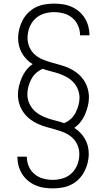

<svg xmlns="http://www.w3.org/2000/svg" viewBox="-20 -855 590 1060"><path d="M273 185Q248 185 223.5 181.5Q199 178 176 168Q153 158 134 142Q115 126 102 105Q89 84 82.5 60Q76 36 76 11V10H128V11Q128 38 139 63.5Q150 89 171 106.5Q192 124 218.5 131Q245 138 272 138Q301 138 329 129Q357 120 377.5 99.5Q398 79 408 51.5Q418 24 418 -5Q418 -31 407.5 -55Q397 -79 378 -96Q359 -113 335 -123Q311 -133 286 -140Q261 -147 236 -154Q211 -161 188 -171.5Q165 -182 144.5 -198Q124 -214 109 -235.5Q94 -257 86.5 -282Q79 -307 79 -333Q79 -357 85 -380.5Q91 -404 100.5 -426.5Q110 -449 125 -468Q140 -487 160 -501Q142 -512 127 -527.5Q112 -543 101 -562Q90 -581 85 -602Q80 -623 80 -644Q80 -670 86.5 -695.5Q93 -721 105 -743.5Q117 -766 135.5 -784.5Q154 -803 177 -814.5Q200 -826 226 -830.5Q252 -835 277 -835Q302 -835 326.5 -831.5Q351 -828 374 -818Q397 -808 416 -792Q435 -776 448 -755Q461 -734 467.5 -710Q474 -686 474 -661V-660H422V-661Q422 -688 411 -713.5Q400 -739 379 -756.5Q358 -774 331.5 -781Q305 -788 278 -788Q249 -788 221 -779Q193 -770 172.5 -749.5Q152 -729 142 -701.5Q132 -674 132 -645Q132 -619 142.5 -595Q153 -571 172 -554Q191 -537 215 -527Q239 -517 264 -510Q289 -503 314 -496Q339 -489 362 -478.5Q385 -468 405.5 -452Q426 -436 441 -414.5Q456 -393 463.5 -368Q471 -343 471 -317Q471 -293 465 -269.5Q459 -246 449.5 -223.5Q440 -201 425 -182Q410 -163 390 -149Q408 -138 423 -122.5Q438 -107 449 -88Q460 -69 465 -48Q470 -27 470 -6Q470 20 463.5 45.5Q457 71 445 93.5Q433 116 414.5 134.5Q396 153 373 164.5Q350 176 324 180.5Q298 185 273 185ZM334 -175Q354 -183 370.5 -198Q387 -213 397 -232.5Q407 -252 413 -273Q419 -294 419 -316Q419 -339 410 -361.5Q401 -384 385 -401Q369 -418 348.5 -429.5Q328 -441 305.5 -448.5Q283 -456 260.5 -461.5Q238 -467 216 -475Q196 -467 179.5 -452Q163 -437 153 -418Q143 -399 137 -377.5Q131 -356 131 -334Q131 -311 140 -288.5Q149 -266 165 -249Q181 -232 201.5 -220.5Q222 -209 244.5 -201.5Q267 -194 289.5 -188.5Q312 -183 334 -175Z"/></svg>

Font: Lode Dark
Style: Regular
Weight: 400
Monospace: yes
Designer: Belleve Invis
Foundry: Belleve Invis
Version: Version 29.2.0; ttfautohint (v1.8.3)